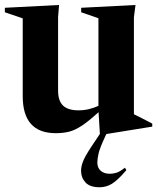

<svg xmlns="http://www.w3.org/2000/svg" viewBox="-20 -538 652 790"><path d="M219 -165Q219 -123 239.5 -103.5Q260 -84 303 -84Q325 -84 345.8 -89Q366.5 -94 385 -102.5V-463L314 -487.5V-506L537.5 -517.5L531 -467V-68Q537 -65 551 -58Q565 -51 580.5 -43Q596 -35 606.5 -29.5V-17L417.5 13.5L411.5 26.5Q391 70.5 385.8 92.8Q380.5 115 380.5 131.5Q380.5 152 394.2 164.5Q408 177 432 177Q444 177 458.2 173Q472.5 169 494 152L500 162Q463.5 204.5 440 218.5Q416.5 232.5 390 232.5Q349.5 232.5 331.5 212.5Q313.5 192.5 313.5 164.5Q313.5 143 325.2 117.8Q337 92.5 372 41.5L391 13L385.5 -76.5Q345 -39.5 317 -21Q289 -2.5 264.5 3.8Q240 10 209.5 10Q73.5 10 73.5 -142V-462.5L0 -487.5V-506L223 -517.5L219 -467.5Z"/></svg>

Font: Newsreader 72pt SemiBold
Style: Regular
Weight: 600
Designer: Hugues Gentile
Foundry: Production Type
Version: Version 1.003; ttfautohint (v1.8.3)